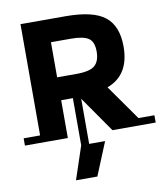

<svg xmlns="http://www.w3.org/2000/svg" viewBox="-111 -782 970 1115"><g transform="rotate(-10 374.5 -224.5)"><path d="M86 -43V-699H351Q514 -699 583.5 -644Q653 -589 653 -467Q653 -299 520 -250L666 -43H760V0H505L358 -211V55H452L372 250H246L311 55V-223H242V0H-11V-43ZM359 -565H242V-358H356Q436 -358 465 -384Q494 -410 494 -466.5Q494 -523 464 -544Q434 -565 359 -565Z"/></g></svg>

Font: Montserrat Subrayada
Style: Bold
Weight: 700
Version: Version 2.001